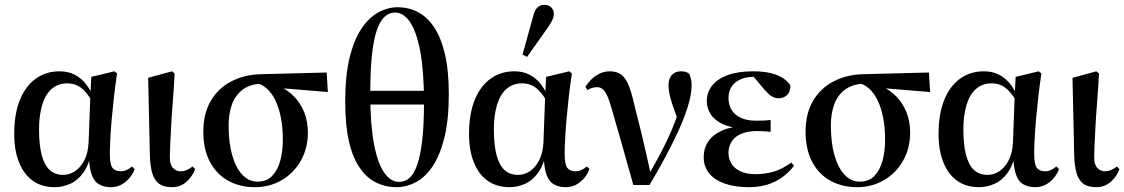

<svg xmlns="http://www.w3.org/2000/svg" viewBox="-20 -764 4667 797"><path d="M207 13Q154 13 116.5 -13.5Q79 -40 59 -90Q39 -140 39 -208Q39 -291 62.5 -349Q86 -407 128.5 -437.5Q171 -468 227 -468Q263 -468 290 -454Q317 -440 336 -416Q355 -392 367 -361H379L370 -330Q354 -359 338 -378.5Q322 -398 303 -408Q284 -418 259 -418Q220 -418 193.5 -394Q167 -370 154.5 -326.5Q142 -283 142 -227Q142 -163 153 -121Q164 -79 186 -58.5Q208 -38 243 -38Q268 -38 291 -53Q314 -68 330 -98.5Q346 -129 348 -176L355 -366L359 -445L455 -468L466 -459Q459 -414 453.5 -366Q448 -318 444 -273Q440 -228 438 -190Q436 -152 436 -126Q436 -80 447.5 -66.5Q459 -53 481 -53Q494 -53 506 -58.5Q518 -64 528 -73L539 -62Q527 -30 500.5 -8.5Q474 13 440 13Q411 13 390 0.5Q369 -12 359 -43.5Q349 -75 349 -132L360 -137Q350 -81 326.5 -48Q303 -15 271.5 -1Q240 13 207 13Z M694 13Q658 13 638.5 -2.5Q619 -18 611 -48.5Q603 -79 602 -122L595 -441L694 -468L705 -459Q701 -387 696.5 -330.5Q692 -274 690 -232Q688 -190 686.5 -160Q685 -130 685 -111Q685 -80 698.5 -66.5Q712 -53 729 -53Q743 -53 756 -58.5Q769 -64 779 -73L790 -62Q778 -30 753 -8.5Q728 13 694 13Z M1037 13Q977 13 928.5 -13Q880 -39 852 -91Q824 -143 824 -218Q824 -292 854.5 -344.5Q885 -397 939 -425.5Q993 -454 1062 -456L1336 -463L1341 -382L1097 -402L1065 -417Q1015 -414 985 -390Q955 -366 942 -328Q929 -290 929 -244Q929 -171 944 -119Q959 -67 986 -38.5Q1013 -10 1049 -10Q1087 -10 1110 -34Q1133 -58 1143.5 -97.5Q1154 -137 1154 -184Q1154 -235 1146 -275.5Q1138 -316 1123.5 -346.5Q1109 -377 1088.5 -395.5Q1068 -414 1043 -420L1064 -429Q1103 -424 1138 -407.5Q1173 -391 1200 -364Q1227 -337 1242.5 -299Q1258 -261 1258 -213Q1258 -149 1229 -97.5Q1200 -46 1150 -16.5Q1100 13 1037 13Z M1625 13Q1667 13 1706 -7.5Q1745 -28 1775.5 -73Q1806 -118 1824.5 -192Q1843 -266 1843 -373Q1843 -472 1826.5 -541Q1810 -610 1781 -652.5Q1752 -695 1713.5 -714.5Q1675 -734 1631 -734Q1590 -734 1550.5 -712.5Q1511 -691 1480 -644.5Q1449 -598 1431 -523.5Q1413 -449 1413 -343Q1413 -243 1429 -175Q1445 -107 1474.5 -65.5Q1504 -24 1542.5 -5.5Q1581 13 1625 13ZM1636 -9Q1602 -9 1575 -47Q1548 -85 1532.5 -166Q1517 -247 1517 -376Q1517 -471 1524 -536Q1531 -601 1544.5 -639.5Q1558 -678 1577 -695Q1596 -712 1620 -712Q1655 -712 1682 -672.5Q1709 -633 1724.5 -550.5Q1740 -468 1740 -339Q1740 -244 1732.5 -180.5Q1725 -117 1711.5 -79Q1698 -41 1679.5 -25Q1661 -9 1636 -9ZM1456 -330H1805V-387H1456Z M2095 13Q2042 13 2004.5 -13.5Q1967 -40 1947 -90Q1927 -140 1927 -208Q1927 -291 1950.5 -349Q1974 -407 2016.5 -437.5Q2059 -468 2115 -468Q2151 -468 2178 -454Q2205 -440 2224 -416Q2243 -392 2255 -361H2267L2258 -330Q2242 -359 2226 -378.5Q2210 -398 2191 -408Q2172 -418 2147 -418Q2108 -418 2081.5 -394Q2055 -370 2042.5 -326.5Q2030 -283 2030 -227Q2030 -163 2041 -121Q2052 -79 2074 -58.5Q2096 -38 2131 -38Q2156 -38 2179 -53Q2202 -68 2218 -98.5Q2234 -129 2236 -176L2243 -366L2247 -445L2343 -468L2354 -459Q2347 -414 2341.5 -366Q2336 -318 2332 -273Q2328 -228 2326 -190Q2324 -152 2324 -126Q2324 -80 2335.5 -66.5Q2347 -53 2369 -53Q2382 -53 2394 -58.5Q2406 -64 2416 -73L2427 -62Q2415 -30 2388.5 -8.5Q2362 13 2328 13Q2299 13 2278 0.5Q2257 -12 2247 -43.5Q2237 -75 2237 -132L2248 -137Q2238 -81 2214.5 -48Q2191 -15 2159.5 -1Q2128 13 2095 13ZM2149 -537 2193 -696Q2199 -722 2211 -733Q2223 -744 2239 -744Q2257 -744 2268 -733.5Q2279 -723 2279 -706Q2279 -694 2272.5 -680.5Q2266 -667 2253 -648L2168 -528Z M2609 4Q2587 -74 2565.5 -151Q2544 -228 2521 -306Q2512 -340 2503 -361Q2494 -382 2484 -392Q2474 -402 2459 -402Q2449 -402 2439 -399.5Q2429 -397 2419 -390L2410 -403Q2421 -421 2436 -435.5Q2451 -450 2470 -459Q2489 -468 2511 -468Q2542 -468 2560.5 -453Q2579 -438 2591.5 -405Q2604 -372 2616 -317Q2629 -268 2641 -218Q2653 -168 2664 -119.5Q2675 -71 2685 -24H2664L2672 -37Q2693 -74 2712.5 -110Q2732 -146 2749 -181.5Q2766 -217 2780 -253.5Q2794 -290 2805 -328L2794 -265Q2780 -304 2771 -330.5Q2762 -357 2758.5 -376.5Q2755 -396 2755 -410Q2755 -439 2769.5 -453.5Q2784 -468 2805 -468Q2820 -468 2828 -465Q2836 -462 2842 -457Q2845 -448 2848 -437Q2851 -426 2851 -411Q2851 -372 2835 -321Q2819 -270 2793 -214Q2767 -158 2736.5 -102Q2706 -46 2676 4Z M3089 13Q3033 13 2991 -1Q2949 -15 2925 -43Q2901 -71 2901 -112Q2901 -148 2920 -176.5Q2939 -205 2977 -222Q3015 -239 3073 -241L3069 -231Q3018 -232 2983 -247.5Q2948 -263 2931 -288.5Q2914 -314 2914 -344Q2914 -380 2935.5 -408Q2957 -436 3000 -452Q3043 -468 3107 -468Q3150 -468 3181 -460Q3212 -452 3232 -438.5Q3252 -425 3261 -409Q3261 -383 3247 -369.5Q3233 -356 3212 -356Q3200 -356 3190 -360.5Q3180 -365 3171.5 -373Q3163 -381 3153 -392L3103 -452L3144 -456L3165 -439Q3147 -444 3134 -444.5Q3121 -445 3107 -445Q3077 -445 3053.5 -434.5Q3030 -424 3017 -404.5Q3004 -385 3004 -357Q3004 -330 3016.5 -308.5Q3029 -287 3055 -275Q3081 -263 3119 -263Q3134 -263 3148 -263.5Q3162 -264 3179 -266V-217Q3165 -218 3153 -219Q3141 -220 3123 -220Q3090 -220 3066.5 -212Q3043 -204 3029.5 -191Q3016 -178 3010 -162Q3004 -146 3004 -130Q3004 -105 3016 -85Q3028 -65 3053 -53Q3078 -41 3117 -41Q3153 -41 3188.5 -50.5Q3224 -60 3265 -89L3276 -76Q3254 -47 3225.5 -27Q3197 -7 3163 3Q3129 13 3089 13Z M3537 13Q3477 13 3428.5 -13Q3380 -39 3352 -91Q3324 -143 3324 -218Q3324 -292 3354.5 -344.5Q3385 -397 3439 -425.5Q3493 -454 3562 -456L3836 -463L3841 -382L3597 -402L3565 -417Q3515 -414 3485 -390Q3455 -366 3442 -328Q3429 -290 3429 -244Q3429 -171 3444 -119Q3459 -67 3486 -38.5Q3513 -10 3549 -10Q3587 -10 3610 -34Q3633 -58 3643.5 -97.5Q3654 -137 3654 -184Q3654 -235 3646 -275.5Q3638 -316 3623.5 -346.5Q3609 -377 3588.5 -395.5Q3568 -414 3543 -420L3564 -429Q3603 -424 3638 -407.5Q3673 -391 3700 -364Q3727 -337 3742.5 -299Q3758 -261 3758 -213Q3758 -149 3729 -97.5Q3700 -46 3650 -16.5Q3600 13 3537 13Z M4044 13Q3991 13 3953.5 -13.5Q3916 -40 3896 -90Q3876 -140 3876 -208Q3876 -291 3899.5 -349Q3923 -407 3965.5 -437.5Q4008 -468 4064 -468Q4100 -468 4127 -454Q4154 -440 4173 -416Q4192 -392 4204 -361H4216L4207 -330Q4191 -359 4175 -378.5Q4159 -398 4140 -408Q4121 -418 4096 -418Q4057 -418 4030.5 -394Q4004 -370 3991.5 -326.5Q3979 -283 3979 -227Q3979 -163 3990 -121Q4001 -79 4023 -58.5Q4045 -38 4080 -38Q4105 -38 4128 -53Q4151 -68 4167 -98.5Q4183 -129 4185 -176L4192 -366L4196 -445L4292 -468L4303 -459Q4296 -414 4290.5 -366Q4285 -318 4281 -273Q4277 -228 4275 -190Q4273 -152 4273 -126Q4273 -80 4284.5 -66.5Q4296 -53 4318 -53Q4331 -53 4343 -58.5Q4355 -64 4365 -73L4376 -62Q4364 -30 4337.5 -8.5Q4311 13 4277 13Q4248 13 4227 0.5Q4206 -12 4196 -43.5Q4186 -75 4186 -132L4197 -137Q4187 -81 4163.5 -48Q4140 -15 4108.5 -1Q4077 13 4044 13Z M4531 13Q4495 13 4475.5 -2.5Q4456 -18 4448 -48.5Q4440 -79 4439 -122L4432 -441L4531 -468L4542 -459Q4538 -387 4533.5 -330.5Q4529 -274 4527 -232Q4525 -190 4523.5 -160Q4522 -130 4522 -111Q4522 -80 4535.5 -66.5Q4549 -53 4566 -53Q4580 -53 4593 -58.5Q4606 -64 4616 -73L4627 -62Q4615 -30 4590 -8.5Q4565 13 4531 13Z"/></svg>

Font: Source Serif 4 60pt SemiBold
Style: Regular
Weight: 600
Version: Version 4.004;hotconv 1.0.116;makeotfexe 2.5.65601